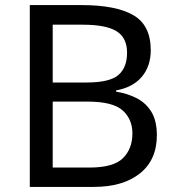

<svg xmlns="http://www.w3.org/2000/svg" viewBox="-20 -734 690 754"><path d="M301 -714Q435 -714 503.5 -674.5Q572 -635 572 -537Q572 -474 537 -432.5Q502 -391 436 -379V-374Q481 -367 517.5 -348Q554 -329 575 -294Q596 -259 596 -203Q596 -106 529.5 -53Q463 0 348 0H97V-714ZM319 -410Q411 -410 445 -439.5Q479 -469 479 -527Q479 -586 437.5 -611.5Q396 -637 305 -637H187V-410ZM187 -335V-76H331Q426 -76 463 -113Q500 -150 500 -210Q500 -266 461.5 -300.5Q423 -335 324 -335Z"/></svg>

Font: Noto Sans Palmyrene
Style: Regular
Weight: 400
Designer: Monotype Design Team
Foundry: Monotype Imaging Inc.
Version: Version 2.001; ttfautohint (v1.8.4.7-5d5b)